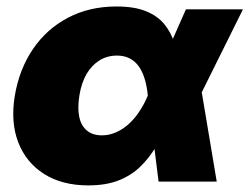

<svg xmlns="http://www.w3.org/2000/svg" viewBox="-20 -558 767 590"><path d="M251.5 11.7Q170.9 11.7 115.5 -23.4Q60.1 -58.6 36.1 -120.6Q12.2 -182.6 25.4 -263.2Q39.1 -345.2 81.1 -407Q123 -468.8 188.7 -503.4Q254.4 -538.1 337.9 -538.1Q392.6 -538.1 428.2 -523.7Q463.9 -509.3 484.6 -484.1Q505.4 -459 515.4 -426.8Q525.4 -394.5 528.3 -359.4H568.4L598.6 -282.7L646 0H467.3L434.1 -265.6Q431.2 -295.4 423.8 -318.1Q416.5 -340.8 405 -356Q393.6 -371.1 377.2 -379.2Q360.8 -387.2 339.4 -387.2Q309.6 -387.2 285.9 -372.6Q262.2 -357.9 246.3 -331.1Q230.5 -304.2 224.1 -265.6Q217.8 -227.1 223.4 -199.5Q229 -171.9 246.8 -157Q264.6 -142.1 293 -142.1Q314.9 -142.1 335.4 -150.9Q356 -159.7 374 -175.5Q392.1 -191.4 407.2 -213.9Q422.4 -236.3 433.6 -262.7L551.3 -529.3H726.6L594.2 -262.7L536.1 -177.7H494.6Q478.5 -139.6 458.3 -105.7Q438 -71.8 410.4 -45.2Q382.8 -18.6 344 -3.4Q305.2 11.7 251.5 11.7Z"/></svg>

Font: Inter 24pt Black
Style: Italic
Weight: 900
Italic angle: -9.3988°
Designer: Rasmus Andersson
Foundry: rsms
Version: Version 4.001;git-66647c0bb